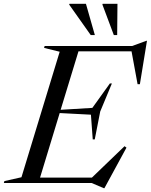

<svg xmlns="http://www.w3.org/2000/svg" viewBox="-59 -955 787 1002"><path d="M482.5 27 419 0H-39L-36 -10L53 -30L252.5 -685L171 -705L174 -715H631L704.5 -742H708L671 -515.5H659L627.5 -687H350.5L257.5 -382L423 -392L514.5 -519.5H525L464 -373L435.5 -227.5H425L415.5 -356.5L252.5 -365L150 -28H420.5L591 -192L601 -184.5L486 27ZM436 -772H414.5L302 -931L303.5 -935H389.5ZM552.5 -772H535L475.5 -931L476.5 -935H554Z"/></svg>

Font: Newsreader Display
Style: Italic
Weight: 400
Italic angle: -17°
Designer: Hugues Gentile
Foundry: Production Type
Version: Version 1.001